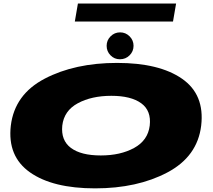

<svg xmlns="http://www.w3.org/2000/svg" viewBox="-20 -1028 1170 1056"><path d="M503 8Q735 8 900.5 -79.5Q1066 -167 1086.5 -337Q1106.5 -508 981.2 -595Q856 -682 624 -682Q392 -682 226.2 -595.5Q60.5 -509 39.5 -337Q20 -168 145 -80Q270 8 503 8ZM534.5 -173Q425.5 -173 370 -214.5Q314.5 -256 322.5 -337Q332 -419 407.8 -460Q483.5 -501 592.5 -501Q700.5 -501 756.8 -460Q813 -419 803.5 -337Q793.5 -256 718 -214.5Q642.5 -173 534.5 -173ZM639.5 -702Q671 -702 692.8 -723.8Q714.5 -745.5 714.5 -776Q714.5 -806.5 692.8 -828.2Q671 -850 640.5 -850Q610 -850 588.2 -828.2Q566.5 -806.5 566.5 -776Q566.5 -745.5 587.8 -723.8Q609 -702 639.5 -702ZM391.5 -909.5H931.5L948.5 -1008.5H408.5Z"/></svg>

Font: Anybody ExtraExpanded Black
Style: Italic
Weight: 900
Width: 8
Italic angle: -10°
Version: Version 1.113;gftools[0.9.25]